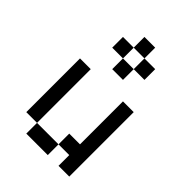

<svg xmlns="http://www.w3.org/2000/svg" viewBox="-257 -1029 1149 1149"><g transform="rotate(45 318.0 -454.5)"><path d="M90.9 -545.5V-90.9H181.8V-545.5ZM181.8 -90.9V0H363.6V-90.9ZM454.5 -545.5V-181.8H363.6V-90.9H454.5V0H545.5V-545.5ZM272.7 -909.1V-818.2H363.6V-909.1ZM181.8 -818.2V-727.3H272.7V-818.2ZM272.7 -727.3V-636.4H363.6V-727.3ZM363.6 -818.2V-727.3H454.5V-818.2Z"/></g></svg>

Font: Departure Mono
Style: Regular
Weight: 400
Monospace: yes
Designer: Helena Zhang
Version: Version 1.500;Glyphs 3.3.1 (3343)